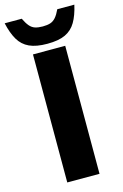

<svg xmlns="http://www.w3.org/2000/svg" viewBox="-167 -956 649 1014"><g transform="rotate(-15 157.5 -448.5)"><path d="M69.2 0V-700H245.5V0ZM157.9 -734.5Q97.4 -734.5 59.9 -751.7Q22.4 -769 1.2 -805.2Q-20.1 -841.4 -32.6 -897.4H60.7Q73.7 -870.4 86.5 -855.4Q99.3 -840.3 116.3 -834.8Q133.3 -829.3 157.9 -829.3Q182.9 -829.3 199.7 -834.8Q216.5 -840.3 229.5 -855.4Q242.5 -870.4 255 -897.4H348.3Q335.8 -841.4 314.5 -805.2Q293.3 -769 256.3 -751.7Q219.3 -734.5 157.9 -734.5Z"/></g></svg>

Font: REM Medium
Style: Regular
Weight: 500
Designer: Octavio Pardo
Foundry: Ashler Design
Version: Version 1.005;gftools[0.9.28]